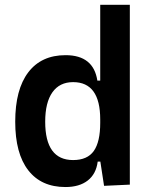

<svg xmlns="http://www.w3.org/2000/svg" viewBox="-20 -752 626 782"><path d="M246.6 9.8Q147.9 9.8 95 -58.6Q42 -127 42 -256.3Q42 -387.7 95.2 -457.5Q148.4 -527.3 247.1 -527.3Q360.8 -527.3 376.5 -423.8H388.2V-732.4H508.8V0L403.8 4.9L388.7 -93.8H377.9Q371.6 -43.5 337.4 -16.8Q303.2 9.8 246.6 9.8ZM388.2 -251.5V-265.6Q388.2 -417.5 277.8 -417.5Q222.7 -417.5 193.4 -376Q164.1 -334.5 164.1 -256.3Q164.1 -100.1 277.8 -100.1Q335.9 -100.1 362.1 -137.2Q388.2 -174.3 388.2 -251.5Z"/></svg>

Font: CaskaydiaCove NFP SemiBold
Style: Regular
Weight: 600
Designer: Aaron Bell
Foundry: Saja Typeworks
Version: Version 2111.001; VTT 6.35;Nerd Fonts 3.1.1